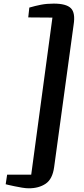

<svg xmlns="http://www.w3.org/2000/svg" viewBox="-20 -878 464 1064"><path d="M278 -858Q347 -858 372.8 -832.5Q398.5 -807 388 -741L280 48Q271 114.5 233.2 140Q195.5 165.5 140 165.5Q123.5 165.5 102.2 162Q81 158.5 60.8 154.2Q40.5 150 26.8 146.8Q13 143.5 11.5 143L19.5 90H153L270.5 -780.5L136.5 -781.5L142.5 -836Q175 -845.5 207 -851.8Q239 -858 278 -858Z"/></svg>

Font: Merriweather 28pt ExtraBold
Style: Italic
Weight: 800
Italic angle: -7.8°
Version: Version 2.101